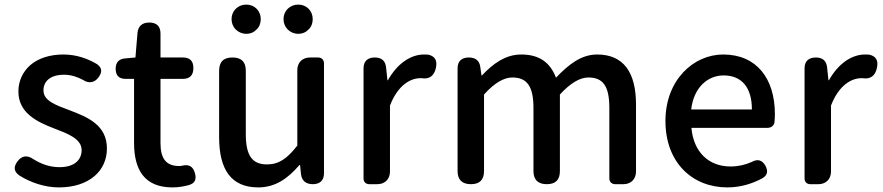

<svg xmlns="http://www.w3.org/2000/svg" viewBox="-20 -801 3841 835"><path d="M112 -518C79 -489 60 -449 60 -403C60 -310 141 -271 214 -243C274 -220 335 -198 335 -148C335 -106 304 -74 239 -74C197 -74 160 -87 125 -109C99 -127 75 -125 56 -99C38 -75 40 -55 64 -38C113 -7 175 14 236 14C304 14 356 -5 392 -36C427 -66 445 -109 445 -155C445 -258 360 -292 284 -321C223 -344 169 -362 169 -408C169 -446 197 -476 259 -476C288 -476 316 -467 342 -453C366 -437 391 -441 408 -464C425 -487 425 -505 402 -522C362 -546 312 -564 256 -564C195 -564 146 -547 112 -518Z M678 -318V-458H749H775C806 -458 821 -474 821 -505C821 -536 806 -551 775 -551H678V-655C678 -687 661 -703 629 -703C599 -703 581 -688 578 -658L569 -551L524 -547C497 -545 483 -529 483 -502C483 -473 497 -458 526 -458H563V-180C563 -64 607 14 730 14C755 14 779 10 801 4C828 -4 835 -20 828 -47C820 -78 801 -88 770 -80C766 -79 763 -79 759 -79C701 -79 678 -113 678 -179Z M1389 -275V-525C1389 -541 1379 -551 1363 -551H1331H1328C1295 -551 1273 -529 1273 -496V-168C1228 -110 1192 -86 1141 -86C1077 -86 1049 -124 1049 -218V-493C1049 -532 1030 -551 991 -551C952 -551 933 -532 933 -493V-204C933 -64 985 14 1103 14C1178 14 1232 -25 1282 -83H1285L1289 -44C1292 -15 1311 0 1340 0C1371 0 1389 -16 1389 -47ZM1096 -673C1108 -684 1114 -700 1114 -718C1114 -753 1088 -781 1051 -781C1014 -781 987 -753 987 -718C987 -700 994 -684 1005 -673C1017 -661 1033 -654 1051 -654C1070 -654 1085 -661 1096 -673ZM1322 -673C1334 -684 1340 -700 1340 -718C1340 -753 1314 -781 1277 -781C1240 -781 1213 -753 1213 -718C1213 -700 1220 -684 1231 -673C1243 -661 1259 -654 1277 -654C1296 -654 1311 -661 1322 -673Z M1561 -275V-25C1561 -10 1571 0 1586 0H1618H1621C1654 0 1676 -22 1676 -55V-342C1710 -430 1764 -461 1809 -461C1810 -461 1812 -461 1813 -461C1848 -455 1869 -472 1876 -507C1882 -536 1873 -556 1844 -563C1838 -564 1832 -564 1824 -564C1764 -564 1706 -522 1667 -452H1665L1659 -508C1656 -537 1639 -551 1610 -551C1579 -551 1561 -535 1561 -504Z M1970 -275V-57C1970 -19 1990 0 2028 0C2066 0 2085 -19 2085 -57V-390C2130 -440 2171 -464 2208 -464C2271 -464 2300 -427 2300 -332V-57C2300 -19 2320 0 2358 0C2396 0 2415 -19 2415 -57V-390C2461 -440 2502 -464 2539 -464C2602 -464 2630 -427 2630 -332V-26C2630 -10 2640 0 2656 0H2688H2691C2724 0 2746 -22 2746 -55V-346C2746 -486 2692 -564 2577 -564C2508 -564 2453 -521 2398 -463C2374 -526 2329 -564 2247 -564C2178 -564 2124 -524 2076 -473H2074L2069 -508C2066 -537 2048 -551 2019 -551C1988 -551 1970 -535 1970 -504Z M3254 -245H3318C3334 -245 3346 -255 3348 -268C3349 -279 3350 -291 3350 -304C3350 -459 3271 -564 3125 -564C2997 -564 2874 -454 2874 -275C2874 -93 2992 14 3143 14C3200 14 3252 -2 3296 -26C3318 -39 3321 -57 3309 -80C3295 -105 3275 -111 3250 -97C3221 -84 3191 -77 3157 -77C3062 -77 2996 -140 2987 -245H3165ZM3052 -325H2986C2997 -421 3058 -473 3127 -473C3207 -473 3250 -419 3250 -325H3118Z M3479 -275V-25C3479 -10 3489 0 3504 0H3536H3539C3572 0 3594 -22 3594 -55V-342C3628 -430 3682 -461 3727 -461C3728 -461 3730 -461 3731 -461C3766 -455 3787 -472 3794 -507C3800 -536 3791 -556 3762 -563C3756 -564 3750 -564 3742 -564C3682 -564 3624 -522 3585 -452H3583L3577 -508C3574 -537 3557 -551 3528 -551C3497 -551 3479 -535 3479 -504Z"/></svg>

Font: GenSenRounded2 TW M
Style: Regular
Weight: 500
Version: Version 2.100;PS 2.1;hotconv 16.6.51;makeotf.lib2.5.65220 DE